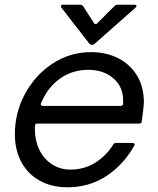

<svg xmlns="http://www.w3.org/2000/svg" viewBox="-20 -784 669 814"><path d="M43 -215Q43 -306 86 -386Q129 -466 203 -514.5Q277 -563 366 -563Q429 -563 479.5 -538Q530 -513 560 -465Q590 -417 590 -349Q589 -327 581 -269Q580 -260 570 -260H139Q131 -260 129.5 -255.5Q128 -251 128 -244.5Q128 -238 128 -235Q128 -188 146.5 -149.5Q165 -111 199.5 -88Q234 -65 279 -65Q337 -65 384 -94.5Q431 -124 460 -171Q464 -178 472 -178H541Q547 -178 549.5 -175Q552 -172 550 -168Q506 -88 433 -39Q360 10 266 10Q198 10 147.5 -18.5Q97 -47 70 -98Q43 -149 43 -215ZM491 -335Q502 -335 502 -345V-358Q502 -417 460 -452.5Q418 -488 354 -488Q299 -488 253 -462.5Q207 -437 176 -389Q166 -374 154 -347L153 -343Q153 -335 162 -335ZM358 -600 240 -752Q238 -754 238 -758Q238 -760 240 -762Q242 -764 246 -764H321Q328 -764 333 -757L378 -687Q384 -677 392 -685L466 -759Q471 -764 478 -764H550Q557 -764 558.5 -760Q560 -756 555 -752L382 -599Q377 -594 370 -594Q362 -594 358 -600Z"/></svg>

Font: Open Sauce Two
Style: Italic
Weight: 400
Italic angle: -10°
Designer: Alfredo Marco Pradil
Foundry: Creative Sauce Fz LLC
Version: Version 1.477